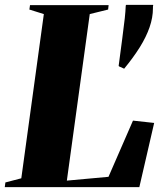

<svg xmlns="http://www.w3.org/2000/svg" viewBox="-42 -764 658 784"><path d="M-22.5 0 -20 -19 45 -36 137 -706.5 78 -725 80.5 -743H401.5L399.5 -725L324.5 -706.5L231 -26.5L401 -42L501 -271.5L587.5 -262L527 0ZM465 -483.5 444 -493 442.5 -495Q451 -556.5 457 -604.8Q463 -653 467.5 -689.5Q469 -702 470 -716.5Q471 -731 471.5 -741.5L473 -744H583Q584 -738 583.2 -739.5Q582.5 -741 582.5 -730Q582.5 -692.5 568.8 -652.8Q555 -613 528.8 -571Q502.5 -529 465 -483.5Z"/></svg>

Font: Merriweather 144pt Black
Style: Italic
Weight: 900
Italic angle: -7.8°
Version: Version 2.101